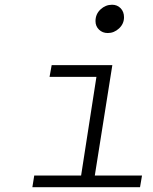

<svg xmlns="http://www.w3.org/2000/svg" viewBox="-20 -782 640 802"><path d="M430.2 -644Q408.2 -644 393.6 -658.2Q378.9 -672.4 378.9 -693.8Q378.9 -723.1 399.9 -742.7Q420.9 -762.2 448.2 -762.2Q469.7 -762.2 483.9 -747.6Q498 -732.9 498 -710Q498 -682.6 477.3 -663.3Q456.5 -644 430.2 -644ZM115.2 0 123 -48.8H318.8L382.8 -460.9H187L195.8 -509.8H449.2L376 -48.8H573.2L564.9 0Z"/></svg>

Font: Office Code Pro D Light Italic
Style: Regular
Weight: 300
Italic angle: -9°
Designer: Nathan Rutzky & Paul D. Hunt
Foundry: Adobe Systems Incorporated
Version: Version 1.004;PS 001.004;hotconv 1.0.70;makeotf.lib2.5.58329